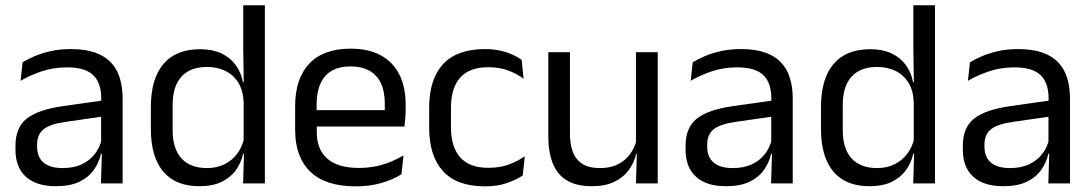

<svg xmlns="http://www.w3.org/2000/svg" viewBox="-20 -682 4057 714"><path d="M436 0H355.5L359 -118.5L356 -131V-286.5L356.5 -315Q356.5 -374.5 326.2 -403Q296 -431.5 230.5 -431.5Q178 -431.5 134.2 -416.5Q90.5 -401.5 56.5 -381.5L64 -450.5Q83 -462 109.2 -473.2Q135.5 -484.5 169.2 -492Q203 -499.5 243.5 -499.5Q296 -499.5 332.8 -486.8Q369.5 -474 392.2 -450Q415 -426 425.5 -392Q436 -358 436 -316ZM187.5 10.5Q115 10.5 76.2 -24.8Q37.5 -60 37.5 -125.5V-140Q37.5 -207.5 79.2 -240.8Q121 -274 212 -287L366.5 -309L371 -250L222 -228.5Q166 -220.5 142 -201.2Q118 -182 118 -144.5V-136.5Q118 -98 141.8 -77.5Q165.5 -57 213 -57Q255 -57 285 -71.5Q315 -86 333.5 -110.5Q352 -135 358.5 -165L371 -110H355.5Q348.5 -78 329.2 -50.5Q310 -23 275.5 -6.2Q241 10.5 187.5 10.5Z M721 10.5Q633 10.5 587 -44Q541 -98.5 541 -203V-283.5Q541 -388.5 587.5 -443.8Q634 -499 724.5 -499Q769.5 -499 802.5 -483.8Q835.5 -468.5 856 -441Q876.5 -413.5 883.5 -376H910L886 -301.5Q884.5 -344.5 866.8 -373.8Q849 -403 818.8 -418Q788.5 -433 749.5 -433Q687.5 -433 654.8 -397Q622 -361 622 -291V-198Q622 -129 654.8 -93Q687.5 -57 749.5 -57Q786.5 -57 815 -71.2Q843.5 -85.5 862.2 -110.8Q881 -136 888 -168L908 -110H884Q877 -77 857.2 -49.5Q837.5 -22 804.2 -5.8Q771 10.5 721 10.5ZM965 0H884L887.5 -118L886 -144V-348L886.5 -365L884.5 -503.5V-662.5H965Z M1302 11Q1190.5 11 1134 -43.5Q1077.5 -98 1077.5 -199.5V-286.5Q1077.5 -389.5 1130 -445.2Q1182.5 -501 1283.5 -501Q1351.5 -501 1397 -475.8Q1442.5 -450.5 1465.5 -404Q1488.5 -357.5 1488.5 -293V-275Q1488.5 -259 1487.2 -243Q1486 -227 1484 -211.5H1409.5Q1410.5 -235.5 1410.8 -257Q1411 -278.5 1411 -296.5Q1411 -341 1396.8 -371.8Q1382.5 -402.5 1354.2 -418.8Q1326 -435 1283.5 -435Q1220.5 -435 1189 -398.5Q1157.5 -362 1157.5 -294V-247.5L1158 -237.5V-191Q1158 -160.5 1167 -136Q1176 -111.5 1195.2 -93.8Q1214.5 -76 1244.2 -66.8Q1274 -57.5 1315 -57.5Q1362.5 -57.5 1403.5 -70Q1444.5 -82.5 1480.5 -104L1473 -34Q1440.5 -13.5 1397.5 -1.2Q1354.5 11 1302 11ZM1467 -211.5H1120V-272.5H1467Z M1783.5 11Q1678.5 11 1627.2 -45.8Q1576 -102.5 1576 -206.5V-282.5Q1576 -387 1627.5 -443.2Q1679 -499.5 1783.5 -499.5Q1814.5 -499.5 1840 -493.8Q1865.5 -488 1885.8 -478.8Q1906 -469.5 1920 -459.5L1927 -389Q1903.5 -407 1871.2 -419.5Q1839 -432 1795.5 -432Q1725.5 -432 1691.2 -393.2Q1657 -354.5 1657 -280.5V-208.5Q1657 -136 1691.2 -97Q1725.5 -58 1795.5 -58Q1840.5 -58 1873.2 -70.5Q1906 -83 1931.5 -101L1924 -29.5Q1902 -14.5 1866.5 -1.8Q1831 11 1783.5 11Z M2019 -488H2099.5V-184.5Q2099.5 -146 2110.2 -117.2Q2121 -88.5 2145.5 -72.8Q2170 -57 2211.5 -57Q2250.5 -57 2278.5 -71.2Q2306.5 -85.5 2324.2 -110.5Q2342 -135.5 2348.5 -167L2363 -109.5H2345.5Q2338 -76.5 2318 -49.2Q2298 -22 2264.2 -5.8Q2230.5 10.5 2181 10.5Q2123.5 10.5 2087.8 -11.2Q2052 -33 2035.5 -74.8Q2019 -116.5 2019 -175.5ZM2345 -488H2426V0H2345L2348.5 -117L2345 -122Z M2928 0H2847.5L2851 -118.5L2848 -131V-286.5L2848.5 -315Q2848.5 -374.5 2818.2 -403Q2788 -431.5 2722.5 -431.5Q2670 -431.5 2626.2 -416.5Q2582.5 -401.5 2548.5 -381.5L2556 -450.5Q2575 -462 2601.2 -473.2Q2627.5 -484.5 2661.2 -492Q2695 -499.5 2735.5 -499.5Q2788 -499.5 2824.8 -486.8Q2861.5 -474 2884.2 -450Q2907 -426 2917.5 -392Q2928 -358 2928 -316ZM2679.5 10.5Q2607 10.5 2568.2 -24.8Q2529.5 -60 2529.5 -125.5V-140Q2529.5 -207.5 2571.2 -240.8Q2613 -274 2704 -287L2858.5 -309L2863 -250L2714 -228.5Q2658 -220.5 2634 -201.2Q2610 -182 2610 -144.5V-136.5Q2610 -98 2633.8 -77.5Q2657.5 -57 2705 -57Q2747 -57 2777 -71.5Q2807 -86 2825.5 -110.5Q2844 -135 2850.5 -165L2863 -110H2847.5Q2840.5 -78 2821.2 -50.5Q2802 -23 2767.5 -6.2Q2733 10.5 2679.5 10.5Z M3213 10.5Q3125 10.5 3079 -44Q3033 -98.5 3033 -203V-283.5Q3033 -388.5 3079.5 -443.8Q3126 -499 3216.5 -499Q3261.5 -499 3294.5 -483.8Q3327.5 -468.5 3348 -441Q3368.5 -413.5 3375.5 -376H3402L3378 -301.5Q3376.5 -344.5 3358.8 -373.8Q3341 -403 3310.8 -418Q3280.5 -433 3241.5 -433Q3179.5 -433 3146.8 -397Q3114 -361 3114 -291V-198Q3114 -129 3146.8 -93Q3179.5 -57 3241.5 -57Q3278.5 -57 3307 -71.2Q3335.5 -85.5 3354.2 -110.8Q3373 -136 3380 -168L3400 -110H3376Q3369 -77 3349.2 -49.5Q3329.5 -22 3296.2 -5.8Q3263 10.5 3213 10.5ZM3457 0H3376L3379.5 -118L3378 -144V-348L3378.5 -365L3376.5 -503.5V-662.5H3457Z M3959 0H3878.5L3882 -118.5L3879 -131V-286.5L3879.5 -315Q3879.5 -374.5 3849.2 -403Q3819 -431.5 3753.5 -431.5Q3701 -431.5 3657.2 -416.5Q3613.5 -401.5 3579.5 -381.5L3587 -450.5Q3606 -462 3632.2 -473.2Q3658.5 -484.5 3692.2 -492Q3726 -499.5 3766.5 -499.5Q3819 -499.5 3855.8 -486.8Q3892.5 -474 3915.2 -450Q3938 -426 3948.5 -392Q3959 -358 3959 -316ZM3710.5 10.5Q3638 10.5 3599.2 -24.8Q3560.5 -60 3560.5 -125.5V-140Q3560.5 -207.5 3602.2 -240.8Q3644 -274 3735 -287L3889.5 -309L3894 -250L3745 -228.5Q3689 -220.5 3665 -201.2Q3641 -182 3641 -144.5V-136.5Q3641 -98 3664.8 -77.5Q3688.5 -57 3736 -57Q3778 -57 3808 -71.5Q3838 -86 3856.5 -110.5Q3875 -135 3881.5 -165L3894 -110H3878.5Q3871.5 -78 3852.2 -50.5Q3833 -23 3798.5 -6.2Q3764 10.5 3710.5 10.5Z"/></svg>

Font: Anek Devanagari
Style: Regular
Weight: 400
Designer: Kailash Malviya (Devanagari) & Yesha Goshar (Latin)
Foundry: Ek Type
Version: Version 1.003